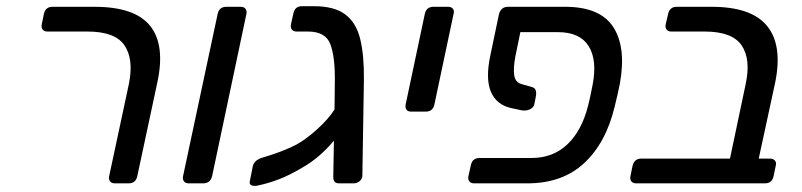

<svg xmlns="http://www.w3.org/2000/svg" viewBox="-20 -593 2595 621"><path d="M351 0Q341 0 336 -6.5Q331 -13 333 -23L397 -322Q413 -402 382.5 -446.5Q352 -491 263 -491H133Q123 -491 118 -497.5Q113 -504 115 -514L122 -548Q127 -571 150 -571H286Q416 -571 465.5 -509.5Q515 -448 489 -327L424 -23Q419 0 396 0Z M590 0Q580 0 575 -6.5Q570 -13 572 -23L684 -548Q689 -571 712 -571H759Q769 -571 774 -564.5Q779 -558 777 -548L666 -23Q660 0 637 0Z M958 -51Q916 -26 880.5 -12.5Q845 1 809 8Q799 9 792.5 6Q786 3 788 -7L798 -57Q800 -64 806 -70.5Q812 -77 825 -82Q832 -84 852.5 -90.5Q873 -97 897 -106.5Q921 -116 940 -126Q972 -144 1007.5 -176.5Q1043 -209 1062 -239L1063 -330Q1064 -409 1048.5 -450Q1033 -491 976 -491H939Q929 -491 924 -497.5Q919 -504 921 -514L929 -550Q934 -573 957 -573H995Q1061 -573 1096.5 -546.5Q1132 -520 1145 -467Q1158 -414 1157 -335L1152 -23Q1151 -13 1142.5 -6.5Q1134 0 1124 0H1076Q1057 0 1058 -23L1060 -138Q1013 -82 958 -51Z M1310 -232Q1299 -232 1294.5 -238.5Q1290 -245 1292 -255L1354 -548Q1359 -571 1382 -571H1430Q1440 -571 1445 -564.5Q1450 -558 1447 -548L1385 -255Q1380 -232 1357 -232Z M1663 -489 1647 -411Q1640 -374 1643 -350.5Q1646 -327 1667 -321L1702 -311Q1718 -306 1713 -280L1708 -255Q1705 -244 1693 -239Q1681 -234 1668 -236L1631 -244Q1585 -255 1567.5 -297Q1550 -339 1566 -414L1594 -548Q1601 -571 1623 -571H1808Q1921 -571 1963.5 -505.5Q2006 -440 1985 -323Q1982 -308 1977 -285.5Q1972 -263 1968 -248Q1940 -131 1869.5 -65.5Q1799 0 1686 0H1513Q1503 0 1498 -6.5Q1493 -13 1495 -23L1503 -59Q1508 -82 1531 -82H1699Q1769 -82 1815.5 -126.5Q1862 -171 1882 -251Q1886 -266 1890 -285.5Q1894 -305 1897 -320Q1912 -400 1883.5 -444.5Q1855 -489 1785 -489Z M2037 0Q2027 0 2022 -6.5Q2017 -13 2019 -23L2026 -57Q2032 -80 2054 -80H2341L2392 -322Q2409 -402 2378.5 -446.5Q2348 -491 2259 -491H2151Q2141 -491 2136 -497.5Q2131 -504 2133 -514L2141 -548Q2146 -571 2169 -571H2282Q2411 -571 2461.5 -508.5Q2512 -446 2487 -325L2434 -80H2471Q2481 -80 2486.5 -73.5Q2492 -67 2489 -57L2482 -23Q2477 0 2454 0Z"/></svg>

Font: Lubike
Style: Italic
Weight: 400
Italic angle: -12°
Foundry: Honoka55
Version: Version 1.000;July 22, 2022;FontCreator 14.0.0.2862 64-bit